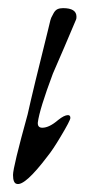

<svg xmlns="http://www.w3.org/2000/svg" viewBox="-20 -454 228 472"><path d="M167 -406Q138 -337 110 -273Q77 -185 73 -153Q72 -140 84 -140Q101 -140 123 -159Q138 -171 147 -171Q153 -171 153 -164Q153 -158 129 -118Q110 -86 97 -70Q41 4 21 -2Q12 -4 12 -24Q12 -43 48 -173Q61 -232 98 -380Q99 -383 101.5 -394.5Q104 -406 106 -410.5Q108 -415 112 -422Q116 -429 121.5 -431.5Q127 -434 135 -434Q168 -434 168 -413Q168 -408 167 -406Z"/></svg>

Font: GFS Gazis
Style: Regular
Weight: 400
Designer: George Matthiopoulos
Foundry: George Matthiopoulos
Version: Version 1.0